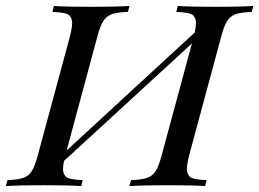

<svg xmlns="http://www.w3.org/2000/svg" viewBox="-54 -628 875 648"><path d="M643.1 -20 638.2 0Q597.2 -2.9 514.2 -2.9Q431.2 -2.9 382.8 0L388.2 -20Q424.8 -21.5 442.9 -27.8Q460.9 -34.2 471.7 -51.3Q482.4 -68.4 492.2 -106L593.8 -481.4L162.1 -85Q158.7 -69.8 158.7 -56.4Q158.7 -43 167.5 -32.5Q176.3 -22 225.1 -20L220.2 0Q174.8 -2.9 92.3 -2.9Q9.8 -2.9 -34.2 0L-28.8 -20Q7.3 -21.5 25.1 -27.8Q43 -34.2 53.7 -51.3Q64.5 -68.4 74.2 -106L181.2 -502Q189.5 -534.2 189.5 -549.8Q189.5 -565.4 180.4 -575.7Q171.4 -585.9 123 -587.9L127.9 -607.9Q168.5 -605 252 -605Q335.4 -605 382.8 -607.9L377.9 -587.9Q341.3 -586.4 323.2 -580.1Q305.2 -573.7 294.4 -556.6Q283.7 -539.6 273.9 -502L170.9 -120.1L603 -518.1Q607.4 -538.1 607.4 -551.8Q607.4 -565.4 598.4 -575.7Q589.4 -585.9 541 -587.9L545.9 -607.9Q591.3 -605 674.6 -605Q757.8 -605 800.8 -607.9L795.9 -587.9Q759.3 -586.4 741.2 -580.1Q723.1 -573.7 712.4 -556.6Q701.7 -539.6 691.9 -502L585 -106Q576.7 -73.7 576.7 -58.3Q576.7 -43 585.4 -32.5Q594.2 -22 643.1 -20Z"/></svg>

Font: PlayfairDisplaySC-Italic
Style: Italic
Weight: 400
Italic angle: -14°
Designer: Claus Eggers Sørensen
Foundry: Claus Eggers Sørensen
Version: Version 1.004;PS 001.004;hotconv 1.0.70;makeotf.lib2.5.58329